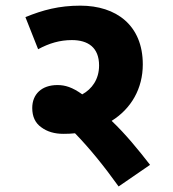

<svg xmlns="http://www.w3.org/2000/svg" viewBox="-20 -652 617 686"><path d="M516.1 -63C475.6 -115.2 429.7 -171.9 378.9 -220.2C448.7 -263.7 490.2 -335.4 490.2 -421.9C490.2 -562 395 -631.8 267.1 -631.8C190.9 -631.8 132.8 -616.2 70.8 -590.8L116.2 -476.1C155.8 -497.6 194.3 -508.8 236.8 -508.8C293.9 -508.8 334 -482.9 334 -418C334 -368.7 308.6 -334 273.9 -314.9C238.3 -340.3 212.9 -348.1 185.1 -348.1C128.9 -348.1 95.2 -315.4 95.2 -266.1C95.2 -235.4 106 -212.4 127.4 -197.3C148.4 -181.6 174.8 -173.8 206.1 -173.8C220.7 -173.8 234.9 -174.3 248 -175.8C298.8 -123.5 350.6 -60.1 403.8 14.2Z"/></svg>

Font: Noto Reveo Sans
Style: Regular
Weight: 800
Designer: Monotype Design Team
Foundry: Monotype Imaging Inc.
Version: Version 2.007